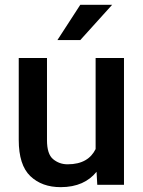

<svg xmlns="http://www.w3.org/2000/svg" viewBox="-20 -770 596 800"><path d="M496.6 0V-528.3H378.4V-148.9C359.4 -110.4 323.7 -85.4 261.7 -85.4C238.3 -85.4 218.3 -92.8 201.2 -106.9C184.1 -121.1 175.8 -147.5 175.8 -186V-528.3H58.1V-187C58.1 -117.2 74.2 -66.9 106.4 -36.1C138.7 -5.4 180.7 9.8 232.9 9.8C300.8 9.8 349.6 -13.7 382.3 -54.2L385.3 0ZM314.5 -603 447.3 -750H314.5L219.2 -603Z"/></svg>

Font: Vazirmatn Medium
Style: Regular
Weight: 500
Designer: Saber Rastikerdar
Foundry: Saber Rastikerdar
Version: Version 33.003